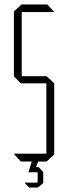

<svg xmlns="http://www.w3.org/2000/svg" viewBox="-20 -721 304 857"><path d="M77 -667V-701H191L222 -668V-667ZM73 0 42 -34V-35H187V0ZM73 -349 42 -380V-381H187V-349ZM42 -381V-670L76 -701H77V-381ZM187 0V-381H188L222 -349V-32L188 0ZM132 48 134 25H153L173 47V48ZM107 48V47L122 0H150V1L132 48ZM110 116 90 95V94H148V116ZM148 116V48H173V96L149 116Z"/></svg>

Font: Foldit ExtraLight
Style: Regular
Weight: 250
Version: Version 1.003